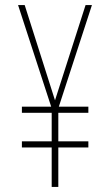

<svg xmlns="http://www.w3.org/2000/svg" viewBox="-20 -734 434 754"><path d="M196 -340 316 -714H341L211 -315H327V-291H209V-179H327V-155H209V0H183V-155H66V-179H183V-291H66V-315H181L51 -714H77Z"/></svg>

Font: Noto Sans ExtraCondensed Thin
Style: Regular
Weight: 100
Width: 2
Designer: Monotype Design Team
Foundry: Monotype Imaging Inc.
Version: Version 2.013; ttfautohint (v1.8.4.7-5d5b)